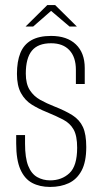

<svg xmlns="http://www.w3.org/2000/svg" viewBox="-20 -733 405 759"><path d="M178 6Q137 6 107 -10Q77 -26 60.5 -63.5Q44 -101 44 -166V-199Q52 -199 61.5 -199Q71 -199 79 -199V-165Q79 -109 91.5 -77.5Q104 -46 127 -33Q150 -20 178 -20Q224 -20 254.5 -48.5Q285 -77 285 -149Q285 -196 271 -221Q257 -246 229 -260.5Q201 -275 162 -291Q132 -303 105.5 -319.5Q79 -336 63 -365Q47 -394 47 -441Q47 -490 60.5 -523.5Q74 -557 104 -574Q134 -591 182 -591Q245 -591 280 -557.5Q315 -524 315 -464V-401Q307 -401 298.5 -401Q290 -401 280 -401V-457Q280 -507 254.5 -534.5Q229 -562 182 -562Q130 -562 106 -532.5Q82 -503 82 -442Q82 -401 98 -376.5Q114 -352 139.5 -338Q165 -324 193 -313Q239 -295 267 -277Q295 -259 308 -230.5Q321 -202 321 -152Q321 -93 302.5 -58.5Q284 -24 252 -9Q220 6 178 6ZM81 -628 167 -713H198L284 -628H255L182 -690L111 -628Z"/></svg>

Font: Alumni Sans Thin ExtraLight
Style: Regular
Weight: 250
Version: Version 1.018